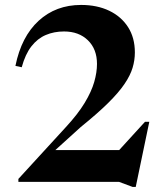

<svg xmlns="http://www.w3.org/2000/svg" viewBox="-20 -737 672 778"><path d="M416 -77.5 567.5 -243.5H585L530 20.5H517.5L462.5 0H54.5V-12L246 -221Q295.5 -274.5 323 -320Q350.5 -365.5 361.8 -404.8Q373 -444 373 -478Q373 -538 336.2 -573.8Q299.5 -609.5 239.5 -609.5Q199 -609.5 165.5 -595.2Q132 -581 107.2 -549.2Q82.5 -517.5 68 -464.5L42.5 -470Q66.5 -588.5 136.5 -652.8Q206.5 -717 308.5 -717Q373.5 -717 422.5 -693.5Q471.5 -670 499 -627Q526.5 -584 526.5 -524.5Q526.5 -493 517.2 -462.2Q508 -431.5 484.5 -396.8Q461 -362 418 -319.5Q375 -277 307.5 -222.5L174 -101.5L181 -129H516.5Z"/></svg>

Font: Newsreader 60pt SemiBold
Style: Regular
Weight: 600
Designer: Hugues Gentile
Foundry: Production Type
Version: Version 1.003